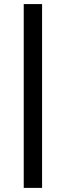

<svg xmlns="http://www.w3.org/2000/svg" viewBox="-20 -770 322 940"><path d="M96.2 -750H186V149.9H96.2Z"/></svg>

Font: Oakes Grotesk
Style: Bold Italic
Weight: 700
Designer: Samuel Oakes
Foundry: Samuel Oakes
Version: Version 1.0 | wf-rip DC20170320